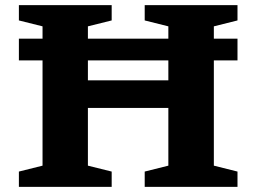

<svg xmlns="http://www.w3.org/2000/svg" viewBox="-20 -727 998 747"><path d="M322 -82.5 414.5 -59.5V0H53.5V-59.5L145.5 -82.5V-492H53.5V-576.5H145.5V-624.5L53.5 -647.5V-707H414.5V-647.5L322 -624.5V-576.5H635V-624.5L543 -647.5V-707H904V-647.5L812 -624.5V-576.5H904V-492H812V-82.5L904 -59.5V0H543V-59.5L635 -82.5V-307H322ZM322 -414.5H635V-492H322Z"/></svg>

Font: Newsreader Caption SemiBold
Style: Regular
Weight: 600
Designer: Hugues Gentile
Foundry: Production Type
Version: Version 1.001